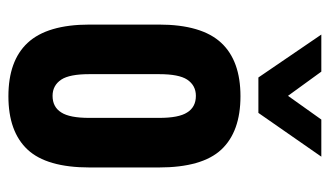

<svg xmlns="http://www.w3.org/2000/svg" viewBox="-182 -584 773 450"><g transform="rotate(90 205.0 -359.5)"><path d="M38.1 -182.6V-344.7Q38.1 -445.3 81.1 -491.2Q123 -536.1 206.1 -536.1Q289.1 -536.1 331.1 -491.2Q373 -446.3 373 -344.7V-182.6Q373 -82 331.1 -37.1Q289.1 7.8 206.1 7.8Q123 7.8 81.1 -37.1Q38.1 -83 38.1 -182.6ZM256.8 -181.6V-345.7Q256.8 -391.6 244.1 -411.1Q231.4 -431.6 205.1 -431.6Q180.7 -431.6 167 -411.1Q154.3 -391.6 154.3 -345.7V-181.6Q154.3 -135.7 167 -116.2Q180.7 -95.7 205.1 -95.7Q231.4 -95.7 244.1 -116.2Q256.8 -135.7 256.8 -181.6ZM61.5 -725.6H148.4L205.1 -647.5L260.7 -725.6H347.7L245.1 -578.1H162.1Z"/></g></svg>

Font: Dinish Condensed
Style: Bold
Weight: 700
Width: 3
Designer: Bert Driehuis
Foundry: Playbeing
Version: Version 3.006; git-39231f3c-release